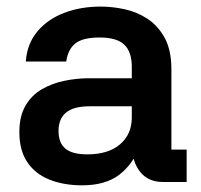

<svg xmlns="http://www.w3.org/2000/svg" viewBox="-20 -545 602 575"><path d="M539 0H468Q424 0 400 -30Q376 -60 374.3 -109.7L397.7 -108Q379.7 -54.7 338 -22.3Q296.3 10 226.3 10Q170.3 10 127.8 -7.2Q85.3 -24.3 61.7 -59.5Q38 -94.7 38 -149.3Q38 -197.3 56.5 -228.8Q75 -260.3 105.8 -278Q136.7 -295.7 173.7 -303.2Q210.7 -310.7 247.7 -310.7H374.7V-345Q374.7 -389.7 352.2 -411.2Q329.7 -432.7 278.7 -432.7Q228.3 -432.7 206 -415.2Q183.7 -397.7 178.3 -360.7H57.3Q61 -413.7 91.7 -450.5Q122.3 -487.3 171.8 -506.3Q221.3 -525.3 281.7 -525.3Q315.7 -525.3 352.5 -517.5Q389.3 -509.7 421.2 -489Q453 -468.3 473.2 -431.7Q493.3 -395 493.3 -337V-97H539ZM155.3 -153Q155.3 -117 176 -99.8Q196.7 -82.7 241.3 -82.7Q304.3 -82.7 339.5 -112.8Q374.7 -143 374.7 -193.3V-226.7H248.7Q200.7 -226.7 178 -208Q155.3 -189.3 155.3 -153Z"/></svg>

Font: Asta Sans Light
Style: Regular
Weight: 300
Designer: 42dot
Version: Version 1.000